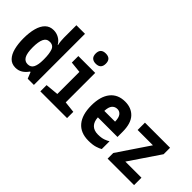

<svg xmlns="http://www.w3.org/2000/svg" viewBox="-11 -1391 2022 2022"><g transform="rotate(45 1000.0 -380.0)"><path d="M189 10Q132 10 97 -26.5Q62 -63 46 -126.5Q30 -190 30 -270Q30 -355 47.5 -419.5Q65 -484 101.5 -520Q138 -556 195 -556Q238 -556 275 -535Q312 -514 334 -476H338Q332 -500 329.5 -527.5Q327 -555 327 -577V-761H455V0H363L334 -71H327Q300 -32 266 -11Q232 10 189 10ZM254 -107Q301 -107 320 -146Q339 -185 339 -253V-270Q339 -346 322.5 -393Q306 -440 254 -440Q206 -440 186 -397Q166 -354 166 -273Q166 -185 188 -146Q210 -107 254 -107Z M757 -618Q721 -618 701 -637Q681 -656 681 -694Q681 -770 757 -770Q833 -770 833 -694Q833 -618 757 -618ZM551 0V-93L697 -107V-436L571 -449V-546H822V-107L949 -93V0Z M1276 10Q1158 10 1096.5 -63.5Q1035 -137 1035 -274Q1035 -409 1093.5 -482.5Q1152 -556 1260 -556Q1354 -556 1409.5 -496Q1465 -436 1465 -311V-235H1173Q1176 -173 1208.5 -140Q1241 -107 1302 -107Q1351 -107 1385 -119Q1419 -131 1438 -144V-28Q1418 -15 1378 -2.5Q1338 10 1276 10ZM1333 -331Q1332 -390 1311 -416.5Q1290 -443 1257 -443Q1220 -443 1197.5 -416.5Q1175 -390 1173 -331Z M1553 0V-84L1791 -437H1563V-546H1937V-450L1707 -110H1947V0Z"/></g></svg>

Font: Noto Sans Mono ExtraCondensed
Style: Bold
Weight: 700
Width: 2
Designer: Monotype Design Team
Foundry: Monotype Imaging Inc.
Version: Version 2.014